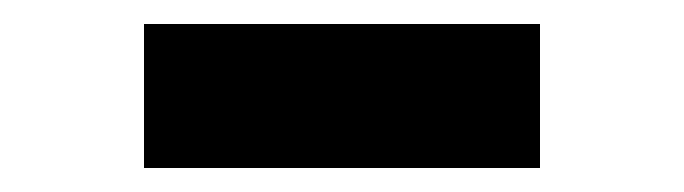

<svg xmlns="http://www.w3.org/2000/svg" viewBox="-20 -360 570 160"><path d="M100 -220H430V-340H100Z"/></svg>

Font: Grotesk 03
Style: Bold
Weight: 500
Designer: Frank Adebiaye, contributions by Jérémy Landes, Ariel Martín Pérez
Foundry: Velvetyne Type Foundry
Version: Version 3.000;Glyphs 3.1.2 (3150)